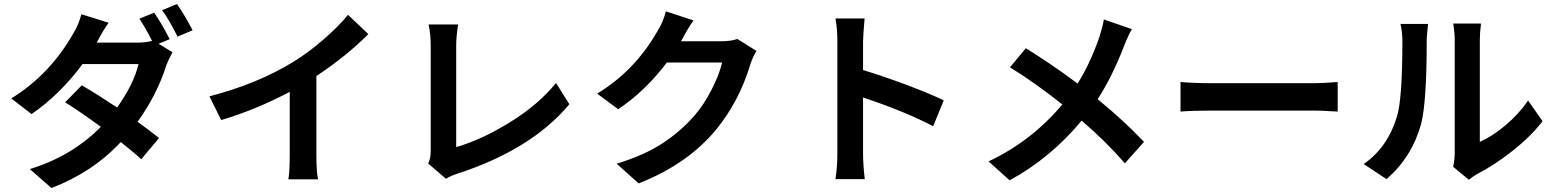

<svg xmlns="http://www.w3.org/2000/svg" viewBox="-20 -865 7852 971"><path d="M759.8 -800.8Q799.8 -743.2 837.9 -667L782.2 -643.6L852.5 -600.6Q834 -568.4 820.3 -532.2Q773.4 -384.8 675.8 -249Q735.4 -206.1 784.2 -167L694.3 -59.6Q654.3 -96.7 590.8 -146.5Q447.3 6.8 240.2 85.9L130.9 -9.8Q343.8 -75.2 490.2 -223.6Q379.9 -303.7 309.6 -347.7L393.6 -433.6Q472.7 -387.7 572.3 -321.3Q656.2 -439.5 680.7 -541H397.5Q282.2 -385.7 139.6 -288.1L37.1 -367.2Q230.5 -486.3 348.6 -692.4Q377 -737.3 391.6 -793L529.3 -750Q500 -709 470.7 -652.3L468.8 -649.4H672.9Q716.8 -649.4 749 -658.2Q714.8 -726.6 684.6 -770.5ZM799.8 -813.5 875 -844.7Q915 -787.1 954.1 -711.9L877.9 -679.7Q835.9 -764.6 799.8 -813.5Z M1039.1 -377.9Q1284.2 -441.4 1465.8 -553.7Q1539.1 -598.6 1615.2 -664.6Q1691.4 -730.5 1740.2 -790L1842.8 -692.4Q1729.5 -579.1 1580.1 -480.5V-84Q1580.1 11.7 1588.9 42H1438.5Q1445.3 1 1445.3 -84V-400.4Q1275.4 -310.5 1098.6 -257.8Z M2145.5 -38.1Q2158.2 -63.5 2158.2 -100.6V-632.8Q2158.2 -693.4 2147.5 -741.2H2296.9Q2287.1 -680.7 2287.1 -632.8V-121.1Q2416 -158.2 2559.6 -247.1Q2703.1 -335.9 2792 -445.3L2859.4 -337.9Q2668 -108.4 2292 13.7Q2258.8 24.4 2235.4 39.1Z M3805.7 -607.4Q3787.1 -577.1 3774.4 -539.1Q3718.8 -353.5 3603.5 -211.9Q3460 -36.1 3210 62.5L3098.6 -37.1Q3236.3 -79.1 3328.1 -138.7Q3419.9 -198.2 3491.2 -279.3Q3540 -335 3579.6 -413.1Q3619.1 -491.2 3631.8 -548.8H3352.5Q3244.1 -405.3 3106.4 -312.5L3000 -391.6Q3190.4 -506.8 3304.7 -707Q3333 -752 3347.7 -807.6L3487.3 -761.7Q3458 -720.7 3428.7 -664.1Q3428.7 -663.1 3423.8 -656.2H3625Q3676.8 -656.2 3709 -668Z M4214.8 -92.8V-655.3Q4214.8 -722.7 4205.1 -771.5H4352.5Q4344.7 -680.7 4344.7 -655.3V-510.7Q4445.3 -480.5 4566.4 -435.1Q4687.5 -389.6 4752.9 -357.4L4699.2 -226.6Q4555.7 -301.8 4344.7 -372.1V-92.8Q4344.7 -29.3 4353.5 41H4205.1Q4214.8 -20.5 4214.8 -92.8Z M5704.1 -717.8Q5684.6 -683.6 5664.1 -630.9Q5604.5 -476.6 5531.2 -363.3Q5666 -252.9 5765.6 -147.5L5668.9 -39.1Q5571.3 -151.4 5450.2 -254.9Q5292 -64.5 5085.9 46.9L4979.5 -48.8Q5197.3 -151.4 5352.5 -336.9Q5208 -451.2 5087.9 -524.4L5168 -621.1Q5303.7 -537.1 5429.7 -442.4Q5491.2 -539.1 5540 -677.7Q5557.6 -734.4 5562.5 -766.6Z M5950.2 -450.2Q6020.5 -444.3 6105.5 -444.3H6630.9Q6666 -444.3 6745.1 -450.2V-300.8Q6738.3 -300.8 6716.3 -302.2Q6694.3 -303.7 6671.9 -304.7Q6649.4 -305.7 6630.9 -305.7H6105.5Q6010.7 -305.7 5950.2 -300.8Z M7329.1 -21.5Q7336.9 -58.6 7336.9 -91.8V-663.1Q7336.9 -681.6 7335 -701.7Q7333 -721.7 7331.1 -734.4L7329.1 -746.1H7469.7L7468.8 -734.4Q7466.8 -721.7 7465.3 -701.2Q7463.9 -680.7 7463.9 -662.1V-147.5Q7526.4 -174.8 7593.3 -231Q7660.2 -287.1 7708 -356.4L7781.2 -252Q7722.7 -175.8 7629.4 -102.1Q7536.1 -28.3 7449.2 15.6Q7435.5 23.4 7408.2 43.9ZM6877 -35.2Q6996.1 -119.1 7043 -269.5Q7072.3 -356.4 7072.3 -656.2Q7072.3 -705.1 7062.5 -744.1H7202.1Q7202.1 -743.2 7200.7 -729.5Q7199.2 -715.8 7197.3 -695.3Q7195.3 -674.8 7195.3 -657.2Q7195.3 -347.7 7167 -238.3Q7121.1 -71.3 6992.2 41Z"/></svg>

Font: Min Sans Bold
Style: Regular
Weight: 700
Designer: Jinseong-Kim, NotoSansCJK, Nunito
Foundry: Jinseong-Kim
Version: Version 1.400;Glyphs 3.1.2 (3151)